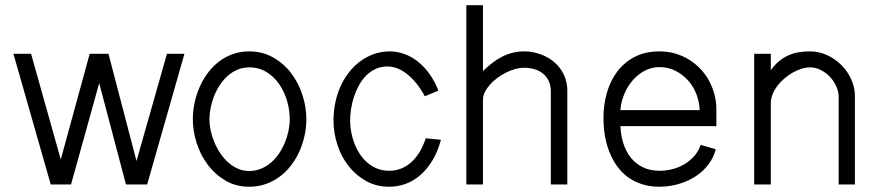

<svg xmlns="http://www.w3.org/2000/svg" viewBox="-20 -710 3394 739"><path d="M31.7 -502.9 175.3 0H253.4Q280.8 -97.7 307.6 -194.8Q334.5 -292 361.8 -390.1L464.8 0H546.4L689.9 -502.9H622.6L505.4 -90.3L397.5 -502.9H325.2L213.9 -96.2L99.6 -502.9Z M1159.2 -251Q1159.2 -297.9 1144 -344.5Q1128.9 -391.1 1100.6 -428.5Q1072.3 -465.8 1031.2 -489Q990.2 -512.2 939 -512.2Q904.8 -512.2 875.2 -501.5Q845.7 -490.7 821.8 -472.2Q797.9 -453.6 779.3 -428.5Q760.7 -403.3 748 -374.3Q735.4 -345.2 728.8 -313.7Q722.2 -282.2 722.2 -251Q722.2 -205.1 737.1 -158.9Q752 -112.8 780 -75.4Q808.1 -38.1 848.4 -14.6Q888.7 8.8 939 8.8Q973.1 8.8 1002.9 -1.7Q1032.7 -12.2 1057.1 -30.5Q1081.5 -48.8 1100.6 -73.7Q1119.6 -98.6 1132.6 -127.7Q1145.5 -156.7 1152.3 -188.2Q1159.2 -219.7 1159.2 -251ZM1095.2 -251Q1095.2 -229 1090.3 -205.8Q1085.4 -182.6 1076.2 -160.4Q1066.9 -138.2 1053.5 -118.4Q1040 -98.6 1022.5 -83.7Q1004.9 -68.8 983.9 -60.3Q962.9 -51.8 939 -51.8Q916 -51.8 895.5 -60.8Q875 -69.8 858.2 -85Q841.3 -100.1 827.9 -120.1Q814.5 -140.1 805.2 -162.4Q795.9 -184.6 791 -207.3Q786.1 -230 786.1 -251Q786.1 -272.5 790.8 -295.4Q795.4 -318.4 804.2 -340.6Q813 -362.8 826.2 -382.8Q839.4 -402.8 856.4 -418Q873.5 -433.1 894.3 -441.9Q915 -450.7 939 -450.7Q977.1 -450.7 1006.3 -432.4Q1035.6 -414.1 1055.4 -385Q1075.2 -356 1085.2 -320.6Q1095.2 -285.2 1095.2 -251Z M1677.2 -171.9 1618.7 -177.7Q1608.4 -146.5 1593.8 -123Q1579.1 -99.6 1561 -84Q1543 -68.4 1522 -60.5Q1501 -52.7 1478.5 -52.7Q1453.1 -52.7 1432.1 -61Q1411.1 -69.3 1394.3 -83.7Q1377.4 -98.1 1365 -117.2Q1352.5 -136.2 1344.2 -157.7Q1335.9 -179.2 1331.8 -201.9Q1327.6 -224.6 1327.6 -245.6Q1327.6 -267.6 1331.3 -291.5Q1335 -315.4 1342.8 -338.6Q1350.6 -361.8 1362.3 -382.8Q1374 -403.8 1389.9 -419.7Q1405.8 -435.5 1426 -444.8Q1446.3 -454.1 1471.2 -454.1Q1490.7 -454.1 1510 -446.5Q1529.3 -439 1547.6 -424.3Q1565.9 -409.7 1583 -388.4Q1600.1 -367.2 1615.2 -339.4L1667.5 -361.3Q1652.8 -397.9 1632.6 -426Q1612.3 -454.1 1587.9 -473.4Q1563.5 -492.7 1535.9 -502.4Q1508.3 -512.2 1479.5 -512.2Q1450.7 -512.2 1423.6 -503.4Q1396.5 -494.6 1372.6 -478.3Q1348.6 -461.9 1328.6 -438.2Q1308.6 -414.6 1294.2 -385Q1279.8 -355.5 1271.7 -320.3Q1263.7 -285.2 1263.7 -245.6Q1263.7 -198.2 1278.8 -152.3Q1293.9 -106.4 1321.8 -70.8Q1349.6 -35.2 1389.2 -13.2Q1428.7 8.8 1477.5 8.8Q1509.8 8.8 1540.3 -2Q1570.8 -12.7 1596.9 -35.2Q1623 -57.6 1643.8 -91.6Q1664.6 -125.5 1677.2 -171.9Z M1838.9 -689.9H1774.9V0H1838.9V-326.7Q1838.9 -340.8 1845.9 -355.2Q1853 -369.6 1865 -383.3Q1877 -397 1892.8 -408.9Q1908.7 -420.9 1926.3 -429.9Q1943.8 -439 1962.2 -444.1Q1980.5 -449.2 1997.6 -449.2Q2018.1 -449.2 2036.6 -443.8Q2055.2 -438.5 2069.3 -427.2Q2083.5 -416 2091.8 -398.7Q2100.1 -381.3 2100.1 -357.9V0H2163.6V-360.8Q2163.6 -384.3 2157.2 -404.3Q2150.9 -424.3 2139.6 -441.2Q2128.4 -458 2112.8 -471.2Q2097.2 -484.4 2078.6 -493.4Q2060.1 -502.4 2039.6 -507.3Q2019 -512.2 1997.6 -512.2Q1973.6 -512.2 1951.9 -506.6Q1930.2 -501 1910.9 -491Q1891.6 -481 1873.8 -467Q1856 -453.1 1838.9 -436.5Z M2676.8 -152.3Q2668.5 -127.9 2652.1 -109.4Q2635.7 -90.8 2614.5 -78.1Q2593.3 -65.4 2568.6 -59.1Q2543.9 -52.7 2519 -52.7Q2481.9 -52.7 2454.1 -66.4Q2426.3 -80.1 2407.7 -103.5Q2389.2 -127 2379.2 -158.2Q2369.1 -189.5 2368.2 -224.6H2737.3V-288.1Q2737.3 -318.8 2729.7 -347.2Q2722.2 -375.5 2708.5 -400.4Q2694.8 -425.3 2675 -445.8Q2655.3 -466.3 2630.9 -481.2Q2606.4 -496.1 2578.1 -504.2Q2549.8 -512.2 2518.1 -512.2Q2463.4 -512.2 2423.1 -491.2Q2382.8 -470.2 2356 -434.8Q2329.1 -399.4 2315.9 -353Q2302.7 -306.6 2302.7 -255.9Q2302.7 -221.7 2308.1 -189Q2313.5 -156.2 2325 -126.7Q2336.4 -97.2 2353.8 -72.3Q2371.1 -47.4 2395 -29.5Q2418.9 -11.7 2449.7 -1.5Q2480.5 8.8 2518.1 8.8Q2541.5 8.8 2564.9 4.6Q2588.4 0.5 2610.6 -7.8Q2632.8 -16.1 2652.6 -28.3Q2672.4 -40.5 2688.7 -56.6Q2705.1 -72.8 2717 -92.5Q2729 -112.3 2734.9 -135.7ZM2368.2 -286.1Q2369.1 -305.7 2374.8 -325.2Q2380.4 -344.7 2389.9 -363.3Q2399.4 -381.8 2412.8 -397.9Q2426.3 -414.1 2442.6 -426Q2459 -438 2478 -444.8Q2497.1 -451.7 2518.1 -451.7Q2551.8 -451.7 2579.8 -437.5Q2607.9 -423.3 2628.4 -400.4Q2648.9 -377.4 2660.4 -347.7Q2671.9 -317.9 2672.9 -286.1Z M2882.8 -502.9V0H2946.8V-313Q2946.8 -330.1 2953.6 -346.9Q2960.4 -363.8 2971.9 -379.2Q2983.4 -394.5 2998.5 -407.5Q3013.7 -420.4 3030.5 -430.2Q3047.4 -439.9 3064.7 -445.3Q3082 -450.7 3097.7 -450.7Q3119.1 -450.7 3138.9 -440.7Q3158.7 -430.7 3174.1 -414.6Q3189.5 -398.4 3198.7 -377.9Q3208 -357.4 3208 -336.4V0H3270.5V-339.8Q3270.5 -362.8 3263.9 -384.3Q3257.3 -405.8 3245.6 -425Q3233.9 -444.3 3217.8 -460.2Q3201.7 -476.1 3182.4 -487.8Q3163.1 -499.5 3141.6 -505.9Q3120.1 -512.2 3097.7 -512.2Q3072.3 -512.2 3051.3 -508.3Q3030.3 -504.4 3012 -495.8Q2993.7 -487.3 2977.5 -473.6Q2961.4 -460 2946.8 -439.9V-502.9Z"/></svg>

Font: Saysettha
Style: Regular
Weight: 400
Designer: John M. Durdin
Foundry: Lao Script for Windows
Version: Version 2.201